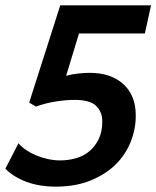

<svg xmlns="http://www.w3.org/2000/svg" viewBox="-28 -685 584 717"><path d="M81 -302 197 -665H536L513 -560H267L219 -402Q241 -408 264.5 -410.5Q288 -413 307 -413Q386 -413 432.5 -371Q479 -329 479 -253Q479 -202 459.5 -154Q440 -106 402.5 -69.5Q365 -33 309 -10.5Q253 12 181 12Q120 12 72 -5.5Q24 -23 -8 -55L41 -150Q53 -136 70 -124.5Q87 -113 107.5 -104.5Q128 -96 151 -91Q174 -86 197 -86Q227 -86 255.5 -94Q284 -102 305.5 -120Q327 -138 340.5 -165.5Q354 -193 354 -232Q354 -267 331 -289.5Q308 -312 250 -312Q219 -312 180.5 -306Q142 -300 106 -287Z"/></svg>

Font: Quattrocento Sans
Style: Bold Italic
Weight: 700
Designer: Pablo Impallari
Foundry: Pablo Impallari, Igino Marini, Brenda Gallo
Version: Version 2.000